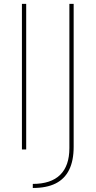

<svg xmlns="http://www.w3.org/2000/svg" viewBox="-20 -752 481 966"><path d="M111.8 -732.4H90.3V0H111.8ZM145 193.8Q214.4 193.8 259.8 171.1Q305.2 148.4 327.9 102.3Q350.6 56.2 350.6 -13.2V-732.4H329.1V-6.8Q329.1 82 282.7 127.7Q236.3 173.3 145 173.3Z"/></svg>

Font: Kumbh Sans Thin
Style: Regular
Weight: 250
Version: Version 1.004